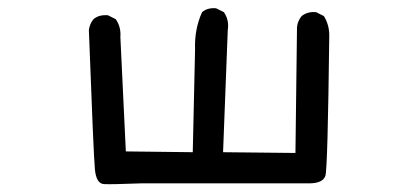

<svg xmlns="http://www.w3.org/2000/svg" viewBox="-20 -469 1040 482"><path d="M336.9 -8.8Q260.7 -5.9 241.2 -6.8Q221.7 -7.8 218.3 -43.5Q214.8 -79.1 203.1 -393.6Q205.1 -409.2 214.8 -420.9Q228.5 -432.6 251 -430.7L270.5 -420.9Q284.2 -401.4 282.2 -376L295.9 -88.9L463.9 -86.9L469.7 -344.7Q467.8 -395.5 487.3 -438.5Q501 -450.2 522.5 -448.2L542 -438.5Q555.7 -418.9 551.8 -393.6L540 -86.9L721.7 -85L725.6 -401.4Q727.5 -417 737.3 -428.7Q752 -440.4 773.4 -438.5L793 -428.7Q806.6 -407.2 806.6 -379.9Q802.7 -45.9 796.9 -27.8Q791 -9.8 759.8 -8.8Z"/></svg>

Font: NaikaiFont
Style: Regular-Lite
Weight: 400
Version: Version 1.67